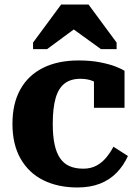

<svg xmlns="http://www.w3.org/2000/svg" viewBox="-20 -817 612 848"><path d="M348 -72Q381 -72 406 -85.5Q431 -99 449.5 -121.5Q468 -144 481 -169L545 -128Q526 -86 495.5 -54.5Q465 -23 422 -6Q379 11 322 11Q236 11 171.5 -21Q107 -53 71 -116Q35 -179 35 -270Q35 -360 70 -422.5Q105 -485 170.5 -517.5Q236 -550 327 -550Q380 -550 421 -542Q462 -534 489.5 -523.5Q517 -513 530 -504V-341H395V-487Q408 -487 415.5 -480.5Q423 -474 426.5 -465Q430 -456 430 -447Q430 -438 428 -432Q412 -450 389 -459.5Q366 -469 335 -469Q292 -469 265 -448Q238 -427 225.5 -383Q213 -339 213 -270Q213 -217 221 -179.5Q229 -142 245.5 -118Q262 -94 287.5 -83Q313 -72 348 -72ZM371 -797H250L126 -629V-600H188L348 -718L264 -717L426 -600H495V-629Z"/></svg>

Font: Roboto Serif SemiCondensed
Style: Bold
Weight: 700
Width: 4
Designer: Greg Gazdowicz
Foundry: Commercial Type
Version: Version 1.007